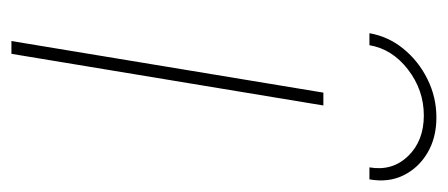

<svg xmlns="http://www.w3.org/2000/svg" viewBox="-244 -540 784 336"><g transform="rotate(90 148.0 -372.0)"><path d="M51.8 0 142.1 -545.9H164.6L74.2 0ZM185.5 -743.7Q221.2 -743.7 247.6 -728Q273.9 -712.4 286.9 -686Q299.8 -659.7 293.9 -626.5H272.9Q279.8 -666.5 253.2 -694.1Q226.6 -721.7 182.1 -721.7Q137.7 -721.7 101.8 -694.1Q65.9 -666.5 59.1 -626.5H38.1Q43.9 -659.7 65.4 -686Q86.9 -712.4 118.4 -728Q149.9 -743.7 185.5 -743.7Z"/></g></svg>

Font: Inter Thin
Style: Italic
Weight: 250
Italic angle: -9.3988°
Designer: Rasmus Andersson
Foundry: rsms
Version: Version 4.001;git-66647c0bb